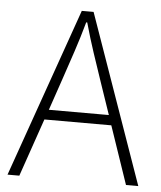

<svg xmlns="http://www.w3.org/2000/svg" viewBox="-49 -702 625 746"><g transform="rotate(5 263.0 -329.5)"><path d="M188 -388 146 -265H380L338 -388Q318 -447 300 -501Q282 -555 265 -616H261Q244 -555 226 -501Q208 -447 188 -388ZM8 0 240 -659H286L518 0H470L393 -226H132L54 0Z"/></g></svg>

Font: hySource Sans Pro Light
Style: Regular
Weight: 300
Designer: Paul D. Hunt
Foundry: Adobe Systems Incorporated
Version: Version 2.021;PS 2.000;hotconv 1.0.86;makeotf.lib2.5.63406